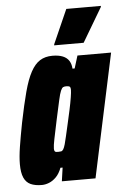

<svg xmlns="http://www.w3.org/2000/svg" viewBox="-52 -744 524 790"><g transform="rotate(-5 210.0 -348.5)"><path d="M89 8Q61 8 42.5 -0.5Q24 -9 15 -29.5Q6 -50 6 -85Q6 -115 12.5 -156.5Q19 -198 30 -255Q45 -329 58.5 -379.5Q72 -430 88.5 -460.5Q105 -491 126.5 -504.5Q148 -518 178 -518Q204 -518 221 -511Q238 -504 246.5 -490.5Q255 -477 256 -458H265L281 -510H420L311 0H172L180 -56H171Q162 -32 148 -18Q134 -4 118.5 2Q103 8 89 8ZM168 -122Q175 -122 180 -123Q185 -124 189 -130.5Q193 -137 197 -151Q200 -161 205 -183.5Q210 -206 216.5 -234Q223 -262 229 -290Q235 -318 238.5 -340Q242 -362 242 -371Q242 -383 237.5 -385.5Q233 -388 225 -388Q216 -388 211 -385.5Q206 -383 201 -371.5Q196 -360 190 -332.5Q184 -305 173 -255Q162 -203 156.5 -176Q151 -149 151 -137Q151 -130 153 -126.5Q155 -123 159 -122.5Q163 -122 168 -122ZM189 -560 190 -565 252 -705H395L394 -700L311 -560Z"/></g></svg>

Font: Saira Condensed Black
Style: Italic
Weight: 900
Width: 3
Italic angle: -12°
Designer: Hector Gatti with collaboration of the Omnibus-Type team
Foundry: Omnibus-Type
Version: Version 1.101